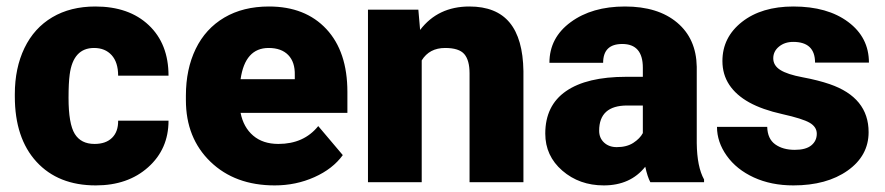

<svg xmlns="http://www.w3.org/2000/svg" viewBox="-20 -558 2711 588"><path d="M269.5 -117.2Q304.2 -117.2 323.2 -136Q342.3 -154.8 341.8 -188.5H496.1Q496.1 -101.6 433.8 -45.9Q371.6 9.8 273.4 9.8Q158.2 9.8 91.8 -62.5Q25.4 -134.8 25.4 -262.7V-269.5Q25.4 -349.6 54.9 -410.9Q84.5 -472.2 140.1 -505.1Q195.8 -538.1 272 -538.1Q375 -538.1 435.5 -481Q496.1 -423.8 496.1 -326.2H341.8Q341.8 -367.2 321.8 -389.2Q301.8 -411.1 268.1 -411.1Q204.1 -411.1 193.4 -329.6Q189.9 -303.7 189.9 -258.3Q189.9 -178.7 209 -147.9Q228 -117.2 269.5 -117.2Z M821.3 9.8Q699.7 9.8 624.5 -62.7Q549.3 -135.3 549.3 -251.5V-265.1Q549.3 -346.2 579.3 -408.2Q609.4 -470.2 667 -504.2Q724.6 -538.1 803.7 -538.1Q915 -538.1 979.5 -469Q1043.9 -399.9 1043.9 -276.4V-212.4H716.8Q725.6 -168 755.4 -142.6Q785.2 -117.2 832.5 -117.2Q910.6 -117.2 954.6 -171.9L1029.8 -83Q999 -40.5 942.6 -15.4Q886.2 9.8 821.3 9.8ZM802.7 -411.1Q730.5 -411.1 716.8 -315.4H882.8V-328.1Q883.8 -367.7 862.8 -389.4Q841.8 -411.1 802.7 -411.1Z M1261.2 -528.3 1266.6 -466.3Q1321.3 -538.1 1417.5 -538.1Q1500 -538.1 1540.8 -488.8Q1581.5 -439.5 1583 -340.3V0H1418V-333.5Q1418 -373.5 1401.9 -392.3Q1385.7 -411.1 1343.3 -411.1Q1294.9 -411.1 1271.5 -373V0H1106.9V-528.3Z M1971.7 0Q1962.9 -16.1 1956.1 -47.4Q1910.6 9.8 1829.1 9.8Q1754.4 9.8 1702.1 -35.4Q1649.9 -80.6 1649.9 -148.9Q1649.9 -234.9 1713.4 -278.8Q1776.9 -322.8 1897.9 -322.8H1948.7V-350.6Q1948.7 -423.3 1885.7 -423.3Q1827.1 -423.3 1827.1 -365.7H1662.6Q1662.6 -442.4 1727.8 -490.2Q1793 -538.1 1894 -538.1Q1995.1 -538.1 2053.7 -488.8Q2112.3 -439.5 2113.8 -353.5V-119.6Q2114.7 -46.9 2136.2 -8.3V0ZM1868.7 -107.4Q1899.4 -107.4 1919.7 -120.6Q1939.9 -133.8 1948.7 -150.4V-234.9H1900.9Q1814.9 -234.9 1814.9 -157.7Q1814.9 -135.3 1830.1 -121.3Q1845.2 -107.4 1868.7 -107.4Z M2481.4 -148.4Q2481.4 -169.4 2459.5 -182.1Q2437.5 -194.8 2376 -208.5Q2314.5 -222.2 2274.4 -244.4Q2234.4 -266.6 2213.4 -298.3Q2192.4 -330.1 2192.4 -371.1Q2192.4 -443.8 2252.4 -491Q2312.5 -538.1 2409.7 -538.1Q2514.2 -538.1 2577.6 -490.7Q2641.1 -443.4 2641.1 -366.2H2476.1Q2476.1 -429.7 2409.2 -429.7Q2383.3 -429.7 2365.7 -415.3Q2348.1 -400.9 2348.1 -379.4Q2348.1 -357.4 2369.6 -343.8Q2391.1 -330.1 2438.2 -321.3Q2485.4 -312.5 2521 -300.3Q2640.1 -259.3 2640.1 -153.3Q2640.1 -81.1 2575.9 -35.6Q2511.7 9.8 2409.7 9.8Q2341.8 9.8 2288.6 -14.6Q2235.4 -39.1 2205.6 -81.1Q2175.8 -123 2175.8 -169.4H2329.6Q2330.6 -132.8 2354 -116Q2377.4 -99.1 2414.1 -99.1Q2447.8 -99.1 2464.6 -112.8Q2481.4 -126.5 2481.4 -148.4Z"/></svg>

Font: Roboto Black
Style: Regular
Weight: 900
Designer: Google
Version: Version 2.134; 2016